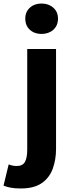

<svg xmlns="http://www.w3.org/2000/svg" viewBox="-77 -841 411 1086"><path d="M41 225Q6 225 -17 220.5Q-40 216 -57 209L-28 89Q-18 93 -6.5 95.5Q5 98 17 98Q51 98 64 75Q77 52 77 5V-564H240V1Q240 62 221.5 113Q203 164 159.5 194.5Q116 225 41 225ZM158 -649Q118 -649 92 -672.5Q66 -696 66 -736Q66 -774 92 -797.5Q118 -821 158 -821Q198 -821 224.5 -797.5Q251 -774 251 -736Q251 -696 224.5 -672.5Q198 -649 158 -649Z"/></svg>

Font: Noto Sans SC Thin ExtraBold
Style: Regular
Weight: 800
Version: Version 2.004-H2;hotconv 1.0.118;makeotfexe 2.5.65603